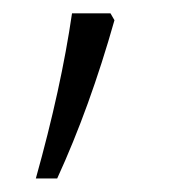

<svg xmlns="http://www.w3.org/2000/svg" viewBox="-20 -136 255 285"><path d="M144 -116.2 149.9 -106Q113.3 23.4 64.9 128.9H33.2Q70.8 -5.4 86.9 -116.2Z"/></svg>

Font: Zoram GWebM Light
Style: Regular
Weight: 300
Foundry: Ascender Corporation
Version: Version 1.000